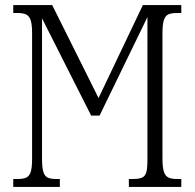

<svg xmlns="http://www.w3.org/2000/svg" viewBox="-20 -734 764 754"><path d="M32 -31H47Q71 -31 83 -36.5Q95 -42 100.5 -58.5Q106 -75 106 -109V-604Q106 -638 100.5 -654.5Q95 -671 83 -677Q71 -683 48 -683H32V-714H185L367 -349L541 -714H692V-683H677Q653 -683 641 -677.5Q629 -672 623.5 -655Q618 -638 618 -603V-112Q618 -77 623.5 -60Q629 -43 641 -37Q653 -31 677 -31H692V0H486V-31H501Q526 -31 538 -36.5Q550 -42 554.5 -57.5Q559 -73 559 -107V-667L371 -280H338L145 -662V-112Q145 -77 150 -60Q155 -43 166.5 -37Q178 -31 201 -31H215V0H32Z"/></svg>

Font: Noto Serif CondLight
Style: Regular
Weight: 300
Width: 3
Designer: Monotype Design Team
Foundry: Monotype Imaging Inc.
Version: Version 1.001